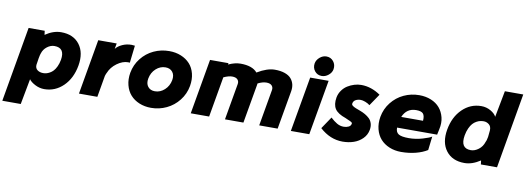

<svg xmlns="http://www.w3.org/2000/svg" viewBox="-84 -1235 5174 1888"><g transform="rotate(10 2503.0 -291.0)"><path d="M439.9 -564Q562 -564 624 -482.7Q686 -401.4 663.1 -270Q640.1 -140.1 560.1 -62Q480 16.1 371.1 16.1Q323.2 16.1 279.3 -6.8Q235.4 -29.8 217.8 -55.2L169.9 200.2H-14.2L116.2 -549.8H276.9L282.2 -509.8Q360.8 -564 439.9 -564ZM483.9 -295.9Q504.9 -418.9 397.9 -418.9Q360.4 -418.9 325.4 -392.3Q290.5 -365.7 277.8 -324.2Q272.9 -314 265.1 -272L264.2 -265.1Q261.2 -242.2 254.9 -205.1Q252.9 -171.9 276.1 -154.5Q299.3 -137.2 334 -137.2Q348.6 -137.2 364.3 -140.9Q379.9 -144.5 398.9 -155Q418 -165.5 433.6 -182.4Q449.2 -199.2 463.1 -228.5Q477.1 -257.8 483.9 -295.9Z M1142.6 -562Q1146.5 -562 1175.8 -559.1L1155.8 -386.2Q1151.9 -387.2 1137.7 -387.2Q1084 -387.2 1028.6 -346.9Q973.1 -306.6 948.7 -246.1Q946.8 -242.7 944.3 -237.1Q941.9 -231.4 939.5 -224.1Q937 -216.8 936.5 -214.8L899.4 0H715.8L811.5 -549.8H995.6L985.8 -494.1Q1007.8 -522.9 1050.5 -542.5Q1093.3 -562 1142.6 -562Z M1519 -565.9Q1583.5 -565.9 1637 -543.9Q1690.4 -522 1725.8 -483.2Q1761.2 -444.3 1775.6 -387.2Q1790 -330.1 1778.3 -263.2Q1763.7 -181.6 1713.4 -117.7Q1663.1 -53.7 1590.8 -19.3Q1518.6 15.1 1437 15.1Q1372.6 15.1 1319.1 -7.1Q1265.6 -29.3 1230.5 -68.8Q1195.3 -108.4 1180.7 -165.5Q1166 -222.7 1177.2 -289.1Q1191.9 -371.1 1242.2 -434.8Q1292.5 -498.5 1364.7 -532.2Q1437 -565.9 1519 -565.9ZM1510.3 -401.9Q1457 -401.9 1414.8 -363.5Q1372.6 -325.2 1361.3 -264.2Q1352.1 -213.9 1376.2 -182.9Q1400.4 -151.9 1446.3 -151.9Q1499.5 -151.9 1542.2 -190.7Q1585 -229.5 1596.2 -290Q1605 -340.3 1580.6 -371.1Q1556.2 -401.9 1510.3 -401.9Z M2572.8 -565.9Q2630.9 -565.9 2672.6 -551.3Q2714.4 -536.6 2736.3 -511Q2758.3 -485.4 2765.9 -453.1Q2773.4 -420.9 2766.6 -382.8L2699.7 0H2515.6L2578.6 -361.8Q2584 -389.6 2567.4 -408.2Q2550.8 -426.8 2512.7 -426.8Q2474.6 -426.8 2427.7 -402.8L2424.8 -382.8L2357.9 0H2173.8L2236.8 -361.8Q2242.2 -389.6 2225.6 -408.2Q2209 -426.8 2170.9 -426.8Q2135.7 -426.8 2085.9 -403.8L2015.6 0H1832L1927.7 -549.8H2111.8L2109.9 -536.1Q2174.3 -565.9 2231 -565.9Q2349.1 -565.9 2397.9 -506.8Q2496.1 -565.9 2572.8 -565.9Z M3049.8 -782.2Q3093.3 -782.2 3120.1 -749Q3147 -715.8 3139.6 -669.9Q3133.8 -635.7 3102.8 -610.4Q3071.8 -585 3035.6 -585Q2992.2 -585 2965.8 -617.9Q2939.5 -650.9 2946.8 -695.8Q2953.6 -731 2983.9 -756.6Q3014.2 -782.2 3049.8 -782.2ZM3015.6 0H2831.5L2927.7 -549.8H3111.8Z M3628.4 -502 3548.3 -383.8Q3529.3 -399.4 3502 -409.7Q3474.6 -419.9 3456.5 -419.9Q3426.8 -419.9 3405 -407.7Q3383.3 -395.5 3379.4 -370.1Q3377.4 -358.4 3389.9 -348.6Q3402.3 -338.9 3423.3 -330.6Q3444.3 -322.3 3469.7 -313Q3495.1 -303.7 3519.8 -289.6Q3544.4 -275.4 3563.5 -257.1Q3582.5 -238.8 3591.6 -210Q3600.6 -181.2 3594.2 -145Q3585 -93.8 3548.3 -56.9Q3511.7 -20 3460.4 -2.4Q3409.2 15.1 3349.6 15.1Q3225.1 15.1 3121.6 -79.1L3202.6 -199.2Q3236.3 -167.5 3267.8 -149.2Q3299.3 -130.9 3335.4 -130.9Q3362.3 -130.9 3384 -141.4Q3405.8 -151.9 3409.2 -173.8Q3408.7 -176.8 3409.4 -178.5Q3410.2 -180.2 3408 -182.6Q3405.8 -185.1 3404.5 -186.5Q3403.3 -188 3399.2 -190.4Q3395 -192.9 3391.8 -194.6Q3388.7 -196.3 3382.1 -199.2Q3375.5 -202.1 3370.4 -204.3Q3365.2 -206.5 3356.4 -210.4Q3347.7 -214.4 3340.3 -217.8Q3259.3 -245.1 3231.7 -287.8Q3204.1 -330.6 3216.3 -401.9Q3223.6 -441.4 3246.6 -473.6Q3269.5 -505.9 3301 -525.4Q3332.5 -544.9 3367.2 -555.4Q3401.9 -565.9 3435.5 -565.9Q3536.6 -565.9 3628.4 -502Z M4016.1 -565.9Q4080.1 -565.9 4133.3 -544.2Q4186.5 -522.5 4220 -483.2Q4253.4 -443.8 4267.1 -389.4Q4280.8 -335 4266.1 -270L4254.4 -213.9H3854.5Q3853.5 -168.9 3882.1 -150.4Q3910.6 -131.8 3985.4 -131.8Q4053.7 -131.8 4122.8 -152.3Q4191.9 -172.9 4210.4 -187L4194.3 -49.8Q4145.5 -19 4077.9 -2Q4010.3 15.1 3934.1 15.1Q3869.6 15.1 3816.2 -7.1Q3762.7 -29.3 3727.5 -68.8Q3692.4 -108.4 3677.7 -165.5Q3663.1 -222.7 3674.3 -289.1Q3689 -371.1 3739.3 -434.8Q3789.6 -498.5 3861.8 -532.2Q3934.1 -565.9 4016.1 -565.9ZM4010.3 -416Q3915 -416 3876.5 -324.2H4094.2Q4098.1 -373 4080.6 -394.5Q4063 -416 4010.3 -416Z M4836.4 -750H5020L4890.1 0H4729L4724.1 -39.1Q4643.1 14.2 4566.4 14.2Q4444.3 14.2 4382.3 -67.1Q4320.3 -148.4 4343.3 -279.8Q4366.2 -409.7 4446.3 -487.8Q4526.4 -565.9 4635.3 -565.9Q4685.1 -565.9 4728.3 -541.3Q4771.5 -516.6 4786.1 -485.8ZM4606.4 -121.1Q4645.5 -121.1 4683.3 -149.7Q4721.2 -178.2 4736.3 -226.1Q4743.7 -236.3 4751.5 -277.8L4752.4 -285.2Q4753.4 -292 4755.1 -312.5Q4756.8 -333 4758.3 -345.2Q4760.3 -384.3 4736.6 -403.6Q4712.9 -422.9 4683.1 -422.9Q4665 -422.9 4648.2 -419.2Q4631.3 -415.5 4611.1 -404.3Q4590.8 -393.1 4574.7 -375.2Q4558.6 -357.4 4544.2 -326.2Q4529.8 -294.9 4522.5 -253.9Q4499.5 -121.1 4606.4 -121.1Z"/></g></svg>

Font: Stilu Bold
Style: Italic
Weight: 700
Italic angle: -10°
Designer: Genilson Lima Santos
Foundry: Genilson Lima Santos
Version: Version 1.200;PS 001.200;hotconv 1.0.88;makeotf.lib2.5.64775